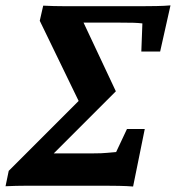

<svg xmlns="http://www.w3.org/2000/svg" viewBox="-78 -596 647 707"><path d="M389.6 -121.1H455.1L412.1 90.8Q389.6 88.9 360.4 88.4Q331.1 87.9 311.5 87.9H20.5Q1 87.9 -19 88.4Q-39.1 88.9 -57.6 89.8L-45.9 33.2L260.7 -273.4L227.5 -191.4L68.4 -519.5L81.1 -575.2Q100.6 -574.2 120.1 -573.7Q139.6 -573.2 158.2 -573.2H449.2Q468.8 -573.2 498 -573.7Q527.3 -574.2 549.8 -576.2L511.7 -406.2H442.4L446.3 -509.8Q430.7 -511.7 412.1 -512.2Q393.6 -512.7 361.3 -512.7H205.1L209 -556.6L348.6 -259.8L32.2 56.6L31.2 -31.2H264.6Q297.9 -31.2 316.4 -33.2Q335 -35.2 349.6 -36.1Z"/></svg>

Font: Crimson Pro ExtraBold
Style: Italic
Weight: 800
Italic angle: -12°
Designer: Jacques Le Bailly
Foundry: Baron von Fonthausen
Version: Version 1.003